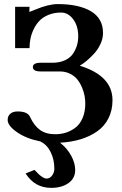

<svg xmlns="http://www.w3.org/2000/svg" viewBox="-20 -679 592 930"><path d="M104 161.1 147 144 169.9 167Q177.7 173.8 187.5 179.9Q197.3 186 205.1 186Q221.7 186 232.4 171.1Q243.2 156.2 243.2 138.2Q243.2 92.8 224.9 56.6Q206.5 20.5 174.8 5.9Q106.4 -7.8 61.8 -39.1Q17.1 -70.3 17.1 -98.1Q17.1 -116.7 29.8 -127.9Q42.5 -139.2 65.9 -139.2Q114.3 -139.2 126 -111.8Q145.5 -69.8 174.1 -49.3Q202.6 -28.8 248 -28.8Q273.9 -28.8 297.9 -36.1Q321.8 -43.5 344 -59.6Q366.2 -75.7 379.6 -106.2Q393.1 -136.7 393.1 -178.2Q393.1 -194.8 389.9 -213.4Q386.7 -231.9 377.9 -253.7Q369.1 -275.4 355.7 -292.7Q342.3 -310.1 319.8 -321.5Q297.4 -333 269 -333H176.8Q139.2 -333 139.2 -354Q139.2 -375 176.8 -375H232.9Q269 -375 294.9 -387.2Q320.8 -399.4 334 -419.4Q347.2 -439.5 353 -460.2Q358.9 -481 358.9 -502.9Q358.9 -553.2 334.5 -585.7Q310.1 -618.2 275.9 -618.2Q242.2 -618.2 215.3 -607.2Q188.5 -596.2 171.6 -578.9Q154.8 -561.5 143.6 -538.3Q132.3 -515.1 127.7 -492.2Q123 -469.2 123 -445.8H53.2V-646H123L122.1 -621.1Q134.3 -625.5 151.9 -632.8Q214.8 -659.2 259.8 -659.2Q361.8 -659.2 420.4 -624.5Q479 -589.8 479 -519Q479 -492.2 466.3 -465.1Q453.6 -438 434.3 -417.5Q415 -397 397.7 -382.8Q380.4 -368.7 366.2 -360.8Q524.9 -312 524.9 -193.8Q524.9 -145 505.6 -106.4Q486.3 -67.9 451.4 -43.2Q416.5 -18.6 371.1 -4.6Q325.7 9.3 271 12.2Q305.2 39.1 324.7 75Q344.2 110.8 344.2 144Q344.2 185.1 311.5 208Q278.8 231 228 231Q148.4 231 104 161.1Z"/></svg>

Font: Linux Libertine G
Style: Bold
Weight: 700
Designer: Philipp H. Poll
Foundry: Philipp H. Poll
Version: Version 5.0.3